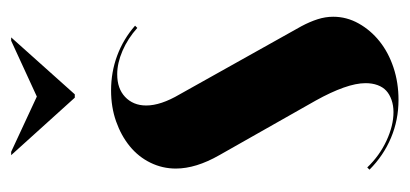

<svg xmlns="http://www.w3.org/2000/svg" viewBox="-215 -509 734 344"><g transform="rotate(-90 152.0 -337.0)"><path d="M278 -462Q254 -483 224.5 -494Q195 -505 162 -505Q132 -505 106.5 -496Q81 -487 62 -471.5Q43 -456 32.5 -434.5Q22 -413 22 -389Q22 -371 28 -351.5Q34 -332 46 -311L144 -138Q159 -111 167 -88.5Q175 -66 175 -49Q175 -37 171.5 -27.5Q168 -18 161.5 -12Q155 -6 145 -2.5Q135 1 123 1Q99 1 72 -11.5Q45 -24 24 -46L20 -42Q45 -17 77 -3.5Q109 10 145 10Q176 10 203 1Q230 -8 250 -24Q270 -40 282 -61.5Q294 -83 294 -107Q294 -121 289.5 -135Q285 -149 277 -164L155 -382Q145 -399 140 -414Q135 -429 135 -442Q135 -454 139 -463.5Q143 -473 150.5 -480Q158 -487 168 -490.5Q178 -494 191 -494Q211 -494 233 -484.5Q255 -475 274 -458ZM46 -684 149 -570H155L257 -684H251L151 -638L52 -684Z"/></g></svg>

Font: Moniqa Black
Style: Regular
Weight: 900
Designer: Rajesh Rajput
Foundry: Rajesh Rajput
Version: Version 1.000